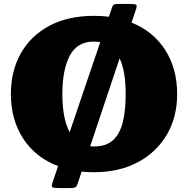

<svg xmlns="http://www.w3.org/2000/svg" viewBox="-20 -850 950 970"><path d="M35 -375Q35 -491.5 85.2 -580.5Q135.5 -669.5 229.5 -719.8Q323.5 -770 455 -770Q494 -770 530 -765.5L546 -812Q550 -823.5 555.5 -826.8Q561 -830 577.5 -830H636.5Q661.5 -830 667.5 -826Q673.5 -822 667 -802.5L644.5 -736Q755 -691.5 815 -597Q875 -502.5 875 -375Q875 -258.5 822.8 -169.5Q770.5 -80.5 676 -30.2Q581.5 20 455 20Q423 20 392.5 17L372.5 77Q367.5 92 361.2 96Q355 100 334.5 100H279.5Q253 100 245.8 96.5Q238.5 93 245 73L273.5 -11Q159.5 -54 97.2 -149.8Q35 -245.5 35 -375ZM295 -375Q295 -314.5 304 -265.8Q313 -217 332 -182.5L486.5 -637Q471.5 -640 455 -640Q369.5 -640 332.2 -568.2Q295 -496.5 295 -375ZM615 -375Q615 -430.5 607.5 -476Q600 -521.5 584.5 -555.5L435.5 -111Q445 -110 455 -110Q517 -110 551.8 -142.5Q586.5 -175 600.8 -234.5Q615 -294 615 -375Z"/></svg>

Font: Besley* Fatface
Style: Regular
Weight: 900
Designer: Owen Earl
Foundry: indestructible type*
Version: Version 3.000; ttfautohint (v1.8.3)